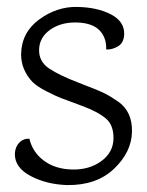

<svg xmlns="http://www.w3.org/2000/svg" viewBox="-20 -520 424 555"><path d="M339 -421Q338 -396 321 -386Q304 -376 287 -377Q288 -412 267 -433Q246 -454 201 -455Q156 -456 125 -434Q94 -412 93 -377Q92 -342 122 -322Q152 -302 207 -281Q262 -260 280.5 -251Q299 -242 322 -226Q363 -197 361.5 -138.5Q360 -80 309.5 -32Q259 16 174 15Q114 13 68 -11.5Q22 -36 23 -76Q24 -96 36 -108Q48 -120 65 -119Q74 -80 107 -55.5Q140 -31 189 -30Q238 -29 272.5 -54Q307 -79 308 -118.5Q309 -158 286 -177.5Q263 -197 217 -214Q171 -231 156.5 -236.5Q142 -242 114.5 -256Q87 -270 74 -283Q41 -318 41 -363Q42 -426 93 -463.5Q144 -501 202.5 -500Q261 -499 300.5 -478.5Q340 -458 339 -421Z"/></svg>

Font: Karma Light
Style: Regular
Weight: 300
Designer: Joana Correia
Foundry: Indian Type Foundry
Version: Version 1.202;PS 1.0;hotconv 1.0.78;makeotf.lib2.5.61930; tt